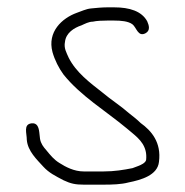

<svg xmlns="http://www.w3.org/2000/svg" viewBox="-20 -498 504 523"><path d="M272 -442H291C309.8 -442 329.1 -440.3 340.5 -432C351.7 -423.9 355.7 -396.3 376.5 -407.5C390 -414.8 386 -428.8 381 -440C366 -467.5 333.1 -478 291 -478H272C259.3 -478 239.4 -476.3 228 -475C214.4 -473.8 201.5 -467.2 189 -463C149.1 -448.5 108.2 -411.4 123 -356C129.2 -334.2 140.2 -312.4 153 -295C199.5 -236.8 268.4 -195.7 325 -148.5L340 -136C360.1 -119.3 382.2 -99.4 378 -62C376 -54.1 363.4 -48.4 357 -46L341 -40C316.9 -35.2 291.8 -31 262 -31H208C181.9 -31 158.9 -43.2 142 -54C126.9 -63.1 117 -75.6 106 -89C98 -98 91.2 -106.9 89 -120L87 -138C85.3 -151.7 81 -164.1 65.5 -162C43.2 -159 53 -135.3 53 -117C55.6 -86 81 -62.9 98 -44C113.7 -26.9 130.4 -19 153 -7C172.7 2.3 185.5 5 208 5H262C285.9 5 310.4 4.3 330 -1C364.4 -7.9 409.1 -20.4 413 -57C420.1 -110.2 392.2 -142.1 363 -163C354.1 -171.9 341.7 -181.7 331 -190C308.9 -209.6 282.1 -226.5 259 -246C225 -272.7 187.2 -300.6 167 -341C160.9 -355.2 153.5 -366.6 157 -384C159.7 -408.5 181.7 -422.2 202 -429C211.1 -433 221.6 -439 233 -439C242.8 -441.4 259.9 -442 272 -442Z"/></svg>

Font: HoneyBee
Style: Lit
Weight: 300
Foundry: Cannot Into Space Fonts
Version: Version 0.89